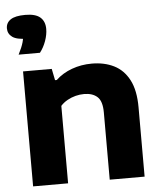

<svg xmlns="http://www.w3.org/2000/svg" viewBox="-56 -862 767 910"><g transform="rotate(-5 327.5 -406.5)"><path d="M64.5 0V-547H201L212 -492.5H220Q252.5 -523 297 -539.2Q341.5 -555.5 392 -555.5Q451.5 -555.5 497.2 -532.8Q543 -510 569 -460.2Q595 -410.5 595 -329.5V0H429V-320Q429 -373.5 406.2 -394.2Q383.5 -415 343 -415Q323 -415 302.5 -409.8Q282 -404.5 263.5 -394.2Q245 -384 231 -368.5V0ZM50.5 -628Q67.5 -661 74 -684.2Q80.5 -707.5 80.5 -732L110.5 -700H99Q48.5 -700 27.2 -715.5Q6 -731 6 -756.5Q6 -783 28 -798Q50 -813 98 -813Q147 -813 169.2 -793.5Q191.5 -774 191.5 -738Q191.5 -711.5 180.8 -681.2Q170 -651 152 -628Z"/></g></svg>

Font: Encode Sans SemiExpanded
Style: Bold
Weight: 700
Width: 6
Designer: Multiple Designers
Foundry: Impallari Type
Version: Version 3.002